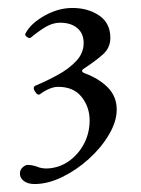

<svg xmlns="http://www.w3.org/2000/svg" viewBox="-20 -610 353 482"><path d="M67 -148Q50 -148 40 -155.5Q30 -163 30 -174Q30 -184 37 -190Q44 -196 49 -196Q60 -196 72 -192Q79 -189 85 -188Q91 -187 94 -187Q125 -187 150 -203.5Q175 -220 190 -247.5Q205 -275 205 -308Q205 -341 185 -366.5Q165 -392 126 -392Q106 -392 81 -374Q75 -369 68 -380Q61 -391 69 -395Q98 -407 126 -422.5Q154 -438 172 -457.5Q190 -477 190 -502Q190 -526 174 -539.5Q158 -553 131 -553Q114 -553 97.5 -544Q81 -535 59 -517Q55 -512 48 -517Q41 -522 44 -526Q57 -551 91.5 -570.5Q126 -590 162 -590Q201 -590 229 -571Q257 -552 257 -515Q257 -490 238.5 -473.5Q220 -457 191 -438Q180 -431 193 -426Q230 -412 251.5 -389.5Q273 -367 273 -335Q273 -305 253.5 -272Q234 -239 203 -211Q172 -183 136 -165.5Q100 -148 67 -148Z"/></svg>

Font: Junicode SmExp
Style: Regular
Weight: 400
Width: 6
Designer: Peter S. Baker
Version: Version 2.205; ttfautohint (v1.8.4)